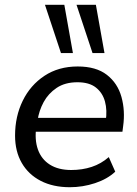

<svg xmlns="http://www.w3.org/2000/svg" viewBox="-20 -774 575 803"><path d="M272 9Q202 9 150.5 -17.5Q99 -44 71 -92.5Q43 -141 43 -207Q43 -287 75 -352.5Q107 -418 166 -457Q225 -496 305 -496Q382 -496 427 -461Q472 -426 488 -368.5Q504 -311 495 -246L492 -223H114L122 -281H440L422 -267Q429 -313 419 -349.5Q409 -386 381 -408Q353 -430 304 -430Q252 -430 217 -406.5Q182 -383 162.5 -347Q143 -311 137 -270L132 -245Q124 -190 138.5 -149Q153 -108 188.5 -85.5Q224 -63 278 -63Q324 -63 363.5 -76Q403 -89 435 -117L462 -56Q429 -25 377.5 -8Q326 9 272 9ZM367 -552 300 -754H381L417 -552ZM235 -552 168 -754H249L285 -552Z"/></svg>

Font: Nunito Sans 12pt Medium
Style: Italic
Weight: 500
Italic angle: -9°
Designer: Vernon Adams
Foundry: Vernon Adams
Version: Version 3.101;gftools[0.9.27]